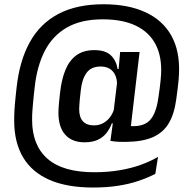

<svg xmlns="http://www.w3.org/2000/svg" viewBox="-20 -686 885 879"><path d="M367 -34.5Q310 -34.5 278.8 -69.2Q247.5 -104 247.5 -170Q247.5 -174.5 247.8 -180Q248 -185.5 248.5 -194.8Q249 -204 250.5 -220Q252 -236 255 -261.5Q261.5 -322 279.5 -365.8Q297.5 -409.5 329.8 -433Q362 -456.5 412 -456.5Q462.5 -456.5 487.2 -433Q512 -409.5 518.5 -370H542.5L515.5 -284Q516 -287.5 516 -290.8Q516 -294 516 -297Q516 -324.5 507 -343.2Q498 -362 481.2 -371.8Q464.5 -381.5 441 -381.5Q397.5 -381.5 376.5 -352.8Q355.5 -324 350 -274Q347 -248.5 345.5 -232.8Q344 -217 343.5 -208Q343 -199 342.8 -194.2Q342.5 -189.5 342.5 -186Q342.5 -149 359.8 -130.5Q377 -112 410.5 -112Q432.5 -112 450.8 -121.5Q469 -131 482.5 -148Q496 -165 502.5 -187.5L513.5 -121.5H492Q482.5 -96 467 -76.5Q451.5 -57 427.2 -45.8Q403 -34.5 367 -34.5ZM485.5 -41 500 -147.5 498.5 -163 519 -333 521 -347 529.5 -442.5 530 -448H619L572.5 -52ZM554 -110Q563.5 -109.5 570.8 -109Q578 -108.5 590.5 -108.5Q643.5 -108.5 669 -138.8Q694.5 -169 704 -232Q708.5 -260 711.2 -282.2Q714 -304.5 715.5 -320.8Q717 -337 717.5 -347Q721.5 -426 692.8 -482Q664 -538 603.2 -567.8Q542.5 -597.5 450.5 -597.5Q351 -597.5 285.8 -559.8Q220.5 -522 185 -452.8Q149.5 -383.5 139 -288.5Q136 -262.5 134 -243Q132 -223.5 130.8 -208.5Q129.5 -193.5 128.5 -181.2Q127.5 -169 127.2 -158.5Q127 -148 127 -137Q127 -21 197.5 40.8Q268 102.5 411 102.5Q475 102.5 528.8 93.2Q582.5 84 626.2 68Q670 52 703.5 32L691 110Q656 128 614 142.2Q572 156.5 520.5 164.5Q469 172.5 405.5 172.5Q287.5 172.5 207.2 137.8Q127 103 86 34.8Q45 -33.5 45 -133.5Q45 -145.5 45.2 -157.2Q45.5 -169 46.2 -181.8Q47 -194.5 48.2 -209.8Q49.5 -225 51.5 -243.8Q53.5 -262.5 56 -285.5Q69.5 -408.5 116.8 -493.5Q164 -578.5 247.8 -622.5Q331.5 -666.5 453.5 -666.5Q566.5 -666.5 645.5 -630.2Q724.5 -594 764.2 -523.2Q804 -452.5 799.5 -348.5Q799 -337 797.8 -321.5Q796.5 -306 793.8 -283.8Q791 -261.5 786.5 -228.5Q777.5 -163 752 -120.8Q726.5 -78.5 679.8 -58Q633 -37.5 559 -36.5Q539.5 -36 521.2 -37Q503 -38 485.5 -41Z"/></svg>

Font: Anek Latin Medium
Style: Regular
Weight: 500
Designer: Yesha Goshar
Foundry: Ek Type
Version: Version 1.003